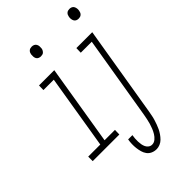

<svg xmlns="http://www.w3.org/2000/svg" viewBox="-318 -809 1112 1112"><g transform="rotate(-45 238.5 -253.0)"><path d="M175 -641Q167 -641 159 -644.5Q151 -648 147 -655.5Q143 -663 142.5 -672Q142 -681 143 -690Q144 -696 146.5 -701.5Q149 -707 154 -711.5Q159 -716 165 -717.5Q171 -719 177 -719Q186 -719 193.5 -715.5Q201 -712 205.5 -704.5Q210 -697 210.5 -688Q211 -679 210 -670Q209 -664 206 -658.5Q203 -653 198.5 -648.5Q194 -644 187.5 -642.5Q181 -641 175 -641ZM-42 0V-37H57L132 -493H47L48 -530H173L92 -37H177L176 0ZM484 -641Q475 -641 467.5 -644.5Q460 -648 456 -655.5Q452 -663 451 -672Q450 -681 452 -690Q453 -696 455.5 -701.5Q458 -707 463 -711.5Q468 -716 474 -717.5Q480 -719 486 -719Q495 -719 502.5 -715.5Q510 -712 514 -704.5Q518 -697 519 -688Q520 -679 518 -670Q517 -664 514.5 -658.5Q512 -653 507 -648.5Q502 -644 496 -642.5Q490 -641 484 -641ZM269 213Q251 213 235.5 206Q220 199 210.5 186Q201 173 196.5 157Q192 141 190 124.5Q188 108 188.5 90.5Q189 73 192 56H227Q225 68 224 80.5Q223 93 223.5 105.5Q224 118 226 129.5Q228 141 233 151.5Q238 162 247.5 169Q257 176 269 176Q285 176 298 165Q311 154 319.5 140Q328 126 334 111Q340 96 344.5 81Q349 66 352 50.5Q355 35 358 19L443 -493H353L354 -530H484L392 25Q389 40 386.5 54.5Q384 69 379.5 83.5Q375 98 370 112Q365 126 358.5 139.5Q352 153 343 166Q334 179 323 190Q312 201 297.5 207Q283 213 269 213Z"/></g></svg>

Font: Iosevka Curly XLtObl
Style: Regular
Weight: 200
Italic angle: -9°
Monospace: yes
Designer: Belleve Invis
Foundry: Belleve Invis
Version: Version 11.1.0; ttfautohint (v1.8.3)